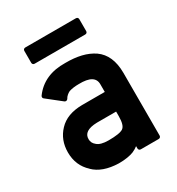

<svg xmlns="http://www.w3.org/2000/svg" viewBox="-163 -766 806 876"><g transform="rotate(-30 240.0 -328.5)"><path d="M325.7 2.4Q320.3 2.4 317.1 -1Q314 -4.4 314 -9.3V-21Q301.8 -11.2 287.1 -4.9H287.6Q256.3 7.8 207 7.8Q121.6 5.4 78.1 -38.1H78.6Q30.3 -82 30.3 -151.4Q30.3 -216.8 72.3 -260.7Q114.3 -305.7 194.3 -306.6H314V-346.2Q314.9 -399.4 229 -397Q199.2 -397 177.7 -390.1Q169.4 -386.2 161.9 -379.6Q154.3 -373 150.4 -365.2Q147.5 -360.4 142.3 -359.1Q137.2 -357.9 132.8 -361.3L58.1 -420.4Q54.2 -422.9 53.7 -427.7Q53.2 -432.6 56.2 -436.5Q113.3 -513.7 224.1 -511.2Q270 -511.7 306.9 -502.9Q343.8 -494.1 372.6 -474.6Q430.7 -433.6 431.2 -340.3V-9.3Q431.2 -4.4 428 -1Q424.8 2.4 419.4 2.4ZM314 -203.1H212.9Q141.1 -201.2 142.1 -156.2Q142.1 -136.2 159.2 -122.6Q176.8 -106.4 219.2 -106.4Q247.6 -106.4 267.1 -109.4Q286.6 -112.3 296.9 -119.1H296.4Q314 -130.9 314 -179.2ZM101.6 -578.1Q96.2 -578.1 93 -581.3Q89.8 -584.5 89.8 -589.8V-652.3Q89.8 -657.2 93 -660.4Q96.2 -663.6 101.6 -663.6H367.7Q373 -663.6 376.2 -660.4Q379.4 -657.2 379.4 -652.3V-589.8Q379.4 -584.5 376.2 -581.3Q373 -578.1 367.7 -578.1Z"/></g></svg>

Font: Alte DIN 1451 Mittelschrift
Style: Bold
Weight: 700
Designer: Peter Wiegel
Foundry: Peter Wiegel
Version: Version 1.003